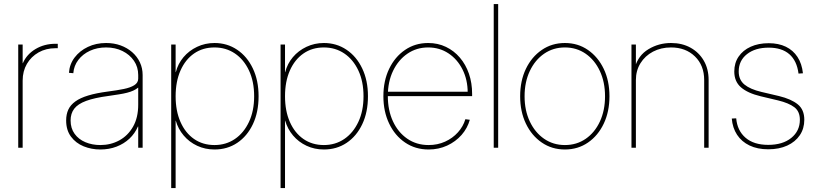

<svg xmlns="http://www.w3.org/2000/svg" viewBox="-20 -748 4137 972"><path d="M72.3 0V-522.5H94.7V-428.2H95.7Q115.2 -473.1 159.9 -499.8Q204.6 -526.4 260.7 -526.4Q265.1 -526.4 266.6 -526.4Q268.1 -526.4 272.5 -526.4V-503.9Q269.5 -503.9 267.3 -503.9Q265.1 -503.9 260.7 -503.9Q212.9 -503.9 175.3 -482.7Q137.7 -461.4 116.2 -424.6Q94.7 -387.7 94.7 -339.8V0Z M487.8 8.8Q442.9 8.8 403.3 -7.3Q363.8 -23.4 339.4 -56.2Q314.9 -88.9 314.9 -138.2Q314.9 -169.4 325.9 -193.1Q336.9 -216.8 361.6 -234.6Q386.2 -252.4 426.8 -264.6Q467.3 -276.9 526.9 -284.7Q571.8 -290.5 606 -297.4Q640.1 -304.2 659.9 -316.7Q679.7 -329.1 679.7 -350.1V-368.2Q679.7 -408.7 658.2 -440.2Q636.7 -471.7 600.1 -489.7Q563.5 -507.8 517.1 -507.8Q472.2 -507.8 435.5 -491Q398.9 -474.1 376.5 -444.6Q354 -415 351.1 -377.4L329.1 -379.4Q332 -422.9 357.7 -456.8Q383.3 -490.7 424.8 -510.5Q466.3 -530.3 517.1 -530.3Q557.1 -530.3 590.6 -518.1Q624 -505.9 649.2 -483.9Q674.3 -461.9 688.2 -432.4Q702.1 -402.8 702.1 -368.2V0H679.7V-107.4H678.2Q663.1 -72.3 635.3 -46.1Q607.4 -20 569.8 -5.6Q532.2 8.8 487.8 8.8ZM487.8 -13.7Q540.5 -13.7 584 -37.4Q627.4 -61 653.6 -106.7Q679.7 -152.3 679.7 -218.3V-304.7Q668.9 -295.9 655.3 -289.6Q641.6 -283.2 623.5 -278.6Q605.5 -273.9 582.3 -270.3Q559.1 -266.6 528.8 -262.2Q458.5 -252.9 416.3 -237.3Q374 -221.7 355.7 -197.5Q337.4 -173.3 337.4 -138.2Q337.4 -98.6 357.7 -70.6Q377.9 -42.5 412.4 -28.1Q446.8 -13.7 487.8 -13.7Z M846.7 204.1V-522.5H869.1V-382.8H870.1Q880.9 -425.3 908.9 -458.5Q937 -491.7 977.8 -511Q1018.6 -530.3 1065.9 -530.3Q1129.9 -530.3 1180.4 -496.3Q1231 -462.4 1260 -401.6Q1289.1 -340.8 1289.1 -260.7Q1289.1 -180.2 1260.3 -119.4Q1231.4 -58.6 1181.2 -24.9Q1130.9 8.8 1065.9 8.8Q1018.6 8.8 978.3 -10Q938 -28.8 909.9 -62Q881.8 -95.2 870.1 -136.7H869.1V204.1ZM1065.9 -13.7Q1124 -13.7 1169.2 -44.4Q1214.4 -75.2 1240.5 -130.9Q1266.6 -186.5 1266.6 -260.7Q1266.6 -335.4 1240.5 -391.1Q1214.4 -446.8 1169.2 -477.3Q1124 -507.8 1065.9 -507.8Q1006.8 -507.8 962.6 -477.3Q918.5 -446.8 893.8 -391.1Q869.1 -335.4 869.1 -260.7Q869.1 -186.5 893.6 -130.9Q918 -75.2 962.4 -44.4Q1006.8 -13.7 1065.9 -13.7Z M1400.4 204.1V-522.5H1422.9V-382.8H1423.8Q1434.6 -425.3 1462.6 -458.5Q1490.7 -491.7 1531.5 -511Q1572.3 -530.3 1619.6 -530.3Q1683.6 -530.3 1734.1 -496.3Q1784.7 -462.4 1813.7 -401.6Q1842.8 -340.8 1842.8 -260.7Q1842.8 -180.2 1814 -119.4Q1785.2 -58.6 1734.9 -24.9Q1684.6 8.8 1619.6 8.8Q1572.3 8.8 1532 -10Q1491.7 -28.8 1463.6 -62Q1435.5 -95.2 1423.8 -136.7H1422.9V204.1ZM1619.6 -13.7Q1677.7 -13.7 1722.9 -44.4Q1768.1 -75.2 1794.2 -130.9Q1820.3 -186.5 1820.3 -260.7Q1820.3 -335.4 1794.2 -391.1Q1768.1 -446.8 1722.9 -477.3Q1677.7 -507.8 1619.6 -507.8Q1560.5 -507.8 1516.4 -477.3Q1472.2 -446.8 1447.5 -391.1Q1422.9 -335.4 1422.9 -260.7Q1422.9 -186.5 1447.3 -130.9Q1471.7 -75.2 1516.1 -44.4Q1560.5 -13.7 1619.6 -13.7Z M2149.9 8.8Q2082.5 8.8 2030.8 -26.4Q1979 -61.5 1950 -122.6Q1920.9 -183.6 1920.9 -260.7Q1920.9 -338.9 1950 -399.4Q1979 -460 2030.3 -495.1Q2081.5 -530.3 2147.5 -530.3Q2196.8 -530.3 2237.5 -510.7Q2278.3 -491.2 2308.1 -456.3Q2337.9 -421.4 2354 -374.8Q2370.1 -328.1 2370.1 -272.9V-261.2H1932.6V-283.7H2356L2347.7 -278.3Q2347.7 -344.2 2321.5 -396.2Q2295.4 -448.2 2250.2 -478Q2205.1 -507.8 2147.5 -507.8Q2088.9 -507.8 2042.7 -476.3Q1996.6 -444.8 1970 -389.6Q1943.4 -334.5 1943.4 -262.7V-261.7Q1943.4 -189.9 1969.2 -134Q1995.1 -78.1 2041.7 -45.9Q2088.4 -13.7 2149.9 -13.7Q2195.3 -13.7 2233.4 -31Q2271.5 -48.3 2298.3 -78.1Q2325.2 -107.9 2335.9 -144.5L2358.4 -141.6Q2346.7 -99.1 2316.7 -64.9Q2286.6 -30.8 2243.7 -11Q2200.7 8.8 2149.9 8.8Z M2502 -727.5V0H2479.5V-727.5Z M2839.8 8.8Q2773.9 8.8 2722.7 -26.4Q2671.4 -61.5 2642.3 -122.3Q2613.3 -183.1 2613.3 -260.7Q2613.3 -338.9 2642.3 -399.4Q2671.4 -460 2722.7 -495.1Q2773.9 -530.3 2839.8 -530.3Q2905.8 -530.3 2956.5 -495.1Q3007.3 -460 3036.4 -399.4Q3065.4 -338.9 3065.4 -260.7Q3065.4 -183.1 3036.6 -122.3Q3007.8 -61.5 2956.8 -26.4Q2905.8 8.8 2839.8 8.8ZM2839.8 -13.7Q2899.4 -13.7 2945.3 -45.4Q2991.2 -77.1 3017.1 -133.1Q3043 -189 3043 -260.7Q3043 -332.5 3016.8 -388.4Q2990.7 -444.3 2944.8 -476.1Q2898.9 -507.8 2839.8 -507.8Q2780.8 -507.8 2734.6 -476.1Q2688.5 -444.3 2662.1 -388.4Q2635.7 -332.5 2635.7 -260.7Q2635.7 -189 2662.1 -133.1Q2688.5 -77.1 2734.6 -45.4Q2780.8 -13.7 2839.8 -13.7Z M3199.2 -342.8V0H3176.8V-522.5H3199.2V-405.3H3193.4Q3210.9 -467.8 3262.9 -499Q3314.9 -530.3 3377 -530.3Q3433.1 -530.3 3475.8 -506.6Q3518.6 -482.9 3543 -440.9Q3567.4 -398.9 3567.4 -342.8V0H3544.9V-342.8Q3544.9 -417 3498 -462.4Q3451.2 -507.8 3377 -507.8Q3326.2 -507.8 3285.9 -486.6Q3245.6 -465.3 3222.4 -428Q3199.2 -390.6 3199.2 -342.8Z M3869.1 7.8Q3814.5 7.8 3774.4 -11.5Q3734.4 -30.8 3711.4 -65.7Q3688.5 -100.6 3684.6 -147.9L3707 -148.9Q3712.4 -86.9 3754.2 -50.8Q3795.9 -14.6 3869.1 -14.6Q3942.4 -14.6 3985.8 -49.8Q4029.3 -85 4029.3 -141.6Q4029.3 -184.1 4001.2 -205.3Q3973.1 -226.6 3918.9 -239.7L3830.6 -260.7Q3765.1 -276.4 3731.2 -305.9Q3697.3 -335.4 3697.3 -386.2Q3697.3 -429.2 3719.2 -461.4Q3741.2 -493.7 3780.5 -511.5Q3819.8 -529.3 3871.6 -529.3Q3921.4 -529.3 3958.3 -511.5Q3995.1 -493.7 4017.3 -459.7Q4039.6 -425.8 4044.9 -377L4022.5 -375.5Q4014.2 -440.4 3976.1 -473.6Q3938 -506.8 3871.6 -506.8Q3803.2 -506.8 3761.5 -473.9Q3719.7 -440.9 3719.7 -386.2Q3719.7 -343.8 3749 -319.8Q3778.3 -295.9 3834.5 -282.7L3923.8 -261.7Q3985.8 -246.6 4018.8 -219.7Q4051.8 -192.9 4051.8 -141.6Q4051.8 -97.2 4029.1 -63.5Q4006.3 -29.8 3965.3 -11Q3924.3 7.8 3869.1 7.8Z"/></svg>

Font: Inter 28pt Thin
Style: Regular
Weight: 250
Designer: Rasmus Andersson
Foundry: rsms
Version: Version 4.001;git-66647c0bb